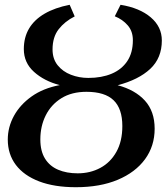

<svg xmlns="http://www.w3.org/2000/svg" viewBox="-20 -771 697 802"><path d="M297 11Q207.5 11 143.8 -13.2Q80 -37.5 46.2 -82.2Q12.5 -127 12.5 -188Q12.5 -240 38.2 -287Q64 -334 112.2 -368.2Q160.5 -402.5 229.5 -415.5Q164.5 -432.5 122 -470.8Q79.5 -509 79.5 -566Q79.5 -615 101.5 -652Q123.5 -689 166.5 -714Q209.5 -739 271 -751L292 -702.5Q250.5 -681.5 225 -648.8Q199.5 -616 199.5 -564.5Q199.5 -525 220.8 -498.5Q242 -472 276.2 -458.8Q310.5 -445.5 349 -445.5Q404.5 -445.5 446.2 -463Q488 -480.5 511.5 -515.5Q535 -550.5 535 -603Q535 -640.5 513.5 -665.2Q492 -690 459.5 -703L483.5 -751Q563.5 -738 609.8 -698.5Q656 -659 656 -602Q656 -528.5 607.5 -483.2Q559 -438 471.5 -415Q544.5 -395.5 585.2 -350.8Q626 -306 626 -233.5Q626 -161 585.8 -106Q545.5 -51 471.8 -20Q398 11 297 11ZM304.5 -47Q357 -47 399.2 -69.8Q441.5 -92.5 466.2 -136.8Q491 -181 491 -244.5Q491 -317 454.5 -352.2Q418 -387.5 341 -387.5Q279.5 -387.5 236.5 -360.8Q193.5 -334 171 -289Q148.5 -244 148.5 -188.5Q148.5 -140 168 -108.5Q187.5 -77 222.8 -62Q258 -47 304.5 -47Z"/></svg>

Font: Merriweather 20pt SemiBold
Style: Italic
Weight: 600
Italic angle: -7.8°
Version: Version 2.101